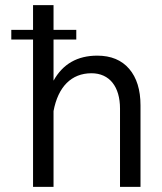

<svg xmlns="http://www.w3.org/2000/svg" viewBox="-20 -726 631 746"><path d="M23.9 -609.9V-572.3H108.4V0H188V-294.4C205.6 -388.7 257.3 -441.4 335.4 -441.4C405.8 -441.4 446.3 -388.7 446.3 -304.2V0H525.9V-316.9C525.9 -377 511.2 -424.3 481.9 -458.5C452.6 -492.7 411.1 -509.8 357.9 -509.8C280.8 -509.8 224.1 -477.5 188 -412.6V-572.3H276.4V-609.9H188V-706.1H108.4V-609.9Z"/></svg>

Font: Estedad Regular
Style: Regular
Weight: 400
Designer: Amin Abedi
Version: Version 7.3